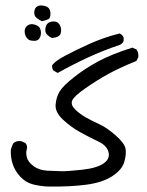

<svg xmlns="http://www.w3.org/2000/svg" viewBox="-20 -520 540 703"><path d="M158.2 163.1Q128.9 162.1 101.6 155.3Q74.2 148.4 54.7 127.4Q35.2 106.4 26.9 82Q18.6 57.6 19.5 29.3Q22.5 15.6 29.3 3.9Q41 -5.9 58.6 -2.9L73.2 3.9Q82 14.6 78.1 26.9Q74.2 39.1 78.1 55.7Q82 72.3 102.5 87.9Q123 103.5 154.3 105Q185.5 106.4 205.6 106.9Q225.6 107.4 279.8 101.6Q334 95.7 358.9 78.6Q383.8 61.5 377.4 37.1Q371.1 12.7 339.8 -2Q308.6 -16.6 273.4 -36.1Q238.3 -55.7 210 -82.5Q181.6 -109.4 183.6 -136.2Q185.5 -163.1 197.8 -184.1Q210 -205.1 251.5 -237.8Q293 -270.5 341.8 -296.4Q390.6 -322.3 464.8 -345.7L479.5 -338.9Q488.3 -327.1 486.3 -310.5L479.5 -296.9Q415 -270.5 374.5 -248Q334 -225.6 292 -196.3Q250 -167 244.1 -151.4Q238.3 -135.7 255.4 -119.1Q272.5 -102.5 294.9 -89.8Q317.4 -77.1 344.2 -64.9Q371.1 -52.7 403.3 -24.4Q435.5 3.9 439.5 23.9Q443.4 43.9 435.1 72.8Q426.8 101.6 391.1 125Q355.5 148.4 296.4 156.2Q237.3 164.1 158.2 163.1ZM191.4 -252.9 175.8 -261.7Q169.9 -268.6 170.9 -281.2Q182.6 -296.9 218.3 -315.9Q253.9 -335 306.6 -358.9Q359.4 -382.8 418 -397.5Q428.7 -392.6 432.6 -382.8V-370.1Q428.7 -359.4 418 -355.5Q359.4 -335.9 302.2 -309.6Q245.1 -283.2 191.4 -252.9ZM97.7 -371.1Q85.9 -371.1 78.1 -381.3Q70.3 -391.6 70.3 -405.3Q70.3 -418.9 81.1 -426.8Q91.8 -434.6 107.9 -429.7Q124 -424.8 127.9 -412.6Q131.8 -400.4 128.4 -388.7Q125 -377 117.2 -373Q109.4 -369.1 97.7 -371.1ZM170.9 -380.9Q162.1 -383.8 152.8 -392.6Q143.6 -401.4 146.5 -418Q149.4 -434.6 162.6 -439Q175.8 -443.4 186 -439.9Q196.3 -436.5 201.2 -423.8Q206.1 -411.1 202.1 -397.5Q198.2 -383.8 170.9 -380.9ZM133.8 -442.4Q124 -446.3 114.3 -454.1Q104.5 -461.9 105.5 -476.1Q106.4 -490.2 116.2 -496.6Q126 -502.9 144.5 -498Q163.1 -493.2 164.6 -473.6Q166 -454.1 156.7 -449.7Q147.5 -445.3 133.8 -442.4Z"/></svg>

Font: NaikaiFont
Style: Regular
Weight: 400
Version: Version 1.67